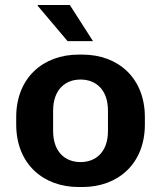

<svg xmlns="http://www.w3.org/2000/svg" viewBox="-20 -740 646 770"><path d="M251 -575H353L260 -720H132L131 -717ZM561 -241V-270C561 -429 452 -521 311 -521H295C154 -521 45 -429 45 -270V-241C45 -82 154 10 295 10H311C452 10 561 -82 561 -241ZM413 -296V-215C413 -131 365 -90 303 -90C241 -90 193 -131 193 -215V-296C193 -380 241 -421 303 -421C365 -421 413 -380 413 -296Z"/></svg>

Font: Chivo
Style: Bold
Weight: 700
Designer: Hector Gatti
Foundry: Omnibus-Type
Version: Version 1.003;PS 001.003;hotconv 1.0.70;makeotf.lib2.5.58329